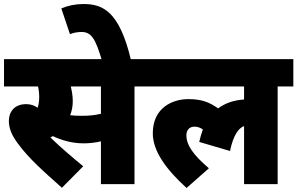

<svg xmlns="http://www.w3.org/2000/svg" viewBox="-20 -916 1479 955"><path d="M649 -486H727V-622H0V-486H169C173 -469 175 -452 175 -434C175 -415 173 -397 167 -380C151 -392 132 -398 110 -398C50 -398 24 -358 24 -314C24 -279 38 -243 69 -202C124 -127 195 -65 288 18L394 -89C340 -133 277 -187 231 -232C235 -234 239 -237 243 -239C280 -221 334 -203 396 -203C423 -203 452 -206 482 -213V0H649ZM384 -340C363 -340 346 -341 329 -343C337 -363 342 -386 342 -413C342 -441 337 -465 332 -486H482V-350C448 -342 420 -340 384 -340Z M487 -615H632C574 -862 490 -896 395 -896C355 -896 317 -888 285 -874L328 -746C344 -753 366 -757 386 -757C438 -757 457 -715 487 -615Z M713 -486H1194V-421C1143 -418 1100 -403 1065 -377C1019 -409 982 -423 916 -423C842 -423 740 -383 740 -253C740 -163 808 -72 908 19L1019 -79C938 -148 907 -197 907 -242C907 -268 921 -286 947 -286C963 -286 977 -281 989 -272C982 -253 976 -232 971 -210L1124 -165C1141 -245 1167 -279 1194 -289V0H1361V-486H1439V-622H713Z"/></svg>

Font: Noto Sans SemiCondensed Black
Style: Italic
Weight: 900
Width: 4
Italic angle: -12°
Designer: Monotype Design Team
Foundry: Monotype Imaging Inc.
Version: Version 2.013